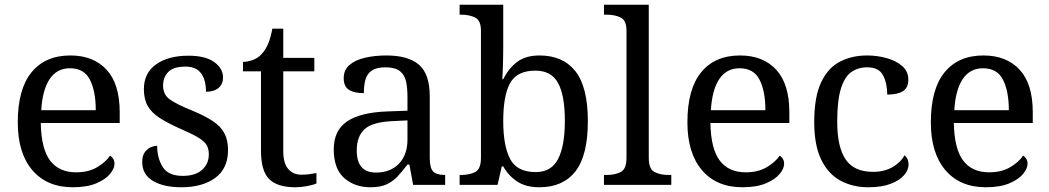

<svg xmlns="http://www.w3.org/2000/svg" viewBox="-20 -780 4427 810"><path d="M287 10Q178 10 116.5 -62Q55 -134 55 -264Q55 -404 113 -475Q171 -546 277 -546Q374 -546 429.5 -486Q485 -426 485 -307V-261H152Q154 -152 191.5 -102.5Q229 -53 301 -53Q353 -53 389.5 -74.5Q426 -96 444 -123Q451 -120 457 -111Q463 -102 463 -89Q463 -69 444 -46Q425 -23 386 -6.5Q347 10 287 10ZM384 -315Q384 -395 359.5 -443.5Q335 -492 275 -492Q220 -492 189.5 -446.5Q159 -401 154 -315Z M745 10Q670 10 625 -17Q580 -44 580 -96Q580 -123 591 -138Q602 -153 616.5 -159Q631 -165 643 -165Q643 -113 666.5 -75.5Q690 -38 751 -38Q804 -38 832.5 -63.5Q861 -89 861 -129Q861 -154 850.5 -170Q840 -186 813.5 -201.5Q787 -217 738 -238Q687 -261 653.5 -282.5Q620 -304 603.5 -332.5Q587 -361 587 -404Q587 -472 638.5 -508.5Q690 -545 775 -545Q847 -545 884 -518Q921 -491 921 -453Q921 -426 902.5 -409.5Q884 -393 849 -393Q849 -443 828 -471Q807 -499 763 -499Q712 -499 690 -476.5Q668 -454 668 -419Q668 -381 696.5 -360.5Q725 -340 792 -313Q845 -291 878 -269Q911 -247 926.5 -218Q942 -189 942 -147Q942 -69 888 -29.5Q834 10 745 10Z M1226 10Q1150 10 1115.5 -24.5Q1081 -59 1081 -145V-479H1005V-519Q1023 -519 1045 -526.5Q1067 -534 1083 -551Q1100 -569 1111 -595Q1122 -621 1129 -659H1175V-536H1306V-479H1175V-142Q1175 -91 1196 -67Q1217 -43 1251 -43Q1269 -43 1284 -45Q1299 -47 1315 -50V-6Q1302 0 1276 5Q1250 10 1226 10Z M1543 10Q1476 10 1432 -29Q1388 -68 1388 -150Q1388 -230 1444.5 -268Q1501 -306 1616 -310L1699 -313V-373Q1699 -409 1693 -436.5Q1687 -464 1667 -480Q1647 -496 1606 -496Q1568 -496 1548 -482Q1528 -468 1521.5 -443.5Q1515 -419 1515 -387Q1473 -387 1451.5 -401.5Q1430 -416 1430 -450Q1430 -485 1454.5 -506Q1479 -527 1520 -536.5Q1561 -546 1610 -546Q1702 -546 1747.5 -507Q1793 -468 1793 -373V-114Q1793 -72 1807 -57Q1821 -42 1855 -42H1858V0H1723L1707 -86H1699Q1678 -58 1658 -36.5Q1638 -15 1611.5 -2.5Q1585 10 1543 10ZM1566 -52Q1627 -52 1663 -89.5Q1699 -127 1699 -191V-272L1635 -269Q1550 -265 1517.5 -234.5Q1485 -204 1485 -145Q1485 -52 1566 -52Z M2256 10Q2198 10 2161.5 -14.5Q2125 -39 2103 -78H2097L2079 0H1919V-42H1927Q1961 -42 1985 -54.5Q2009 -67 2009 -114V-650Q2009 -694 1984.5 -706Q1960 -718 1927 -718H1919V-760H2103V-576Q2103 -559 2102.5 -532.5Q2102 -506 2101 -481.5Q2100 -457 2099 -446H2103Q2126 -492 2162 -519Q2198 -546 2256 -546Q2355 -546 2407.5 -479.5Q2460 -413 2460 -269Q2460 -124 2407.5 -57Q2355 10 2256 10ZM2240 -54Q2306 -54 2334.5 -109.5Q2363 -165 2363 -270Q2363 -377 2334.5 -429.5Q2306 -482 2239 -482Q2161 -482 2132 -429.5Q2103 -377 2103 -269Q2103 -165 2132 -109.5Q2161 -54 2240 -54Z M2528 0V-42H2541Q2575 -42 2599 -54.5Q2623 -67 2623 -114V-650Q2623 -694 2598.5 -706Q2574 -718 2541 -718H2528V-760H2717V-114Q2717 -67 2741 -54.5Q2765 -42 2799 -42H2812V0Z M3112 10Q3003 10 2941.5 -62Q2880 -134 2880 -264Q2880 -404 2938 -475Q2996 -546 3102 -546Q3199 -546 3254.5 -486Q3310 -426 3310 -307V-261H2977Q2979 -152 3016.5 -102.5Q3054 -53 3126 -53Q3178 -53 3214.5 -74.5Q3251 -96 3269 -123Q3276 -120 3282 -111Q3288 -102 3288 -89Q3288 -69 3269 -46Q3250 -23 3211 -6.5Q3172 10 3112 10ZM3209 -315Q3209 -395 3184.5 -443.5Q3160 -492 3100 -492Q3045 -492 3014.5 -446.5Q2984 -401 2979 -315Z M3643 10Q3577 10 3525.5 -18Q3474 -46 3444.5 -106.5Q3415 -167 3415 -265Q3415 -372 3444.5 -433.5Q3474 -495 3524.5 -520.5Q3575 -546 3638 -546Q3680 -546 3720 -535Q3760 -524 3786 -501.5Q3812 -479 3812 -444Q3812 -410 3789.5 -395.5Q3767 -381 3723 -381Q3723 -428 3705.5 -462Q3688 -496 3638 -496Q3600 -496 3571.5 -476Q3543 -456 3527.5 -406Q3512 -356 3512 -266Q3512 -160 3547.5 -107.5Q3583 -55 3663 -55Q3710 -55 3744.5 -74.5Q3779 -94 3796 -125Q3813 -111 3813 -86Q3813 -63 3794 -41Q3775 -19 3737.5 -4.5Q3700 10 3643 10Z M4139 10Q4030 10 3968.5 -62Q3907 -134 3907 -264Q3907 -404 3965 -475Q4023 -546 4129 -546Q4226 -546 4281.5 -486Q4337 -426 4337 -307V-261H4004Q4006 -152 4043.5 -102.5Q4081 -53 4153 -53Q4205 -53 4241.5 -74.5Q4278 -96 4296 -123Q4303 -120 4309 -111Q4315 -102 4315 -89Q4315 -69 4296 -46Q4277 -23 4238 -6.5Q4199 10 4139 10ZM4236 -315Q4236 -395 4211.5 -443.5Q4187 -492 4127 -492Q4072 -492 4041.5 -446.5Q4011 -401 4006 -315Z"/></svg>

Font: Noto Serif Makasar
Style: Regular
Weight: 400
Designer: Sérgio Martins
Version: Version 1.001; ttfautohint (v1.8.4.7-5d5b)